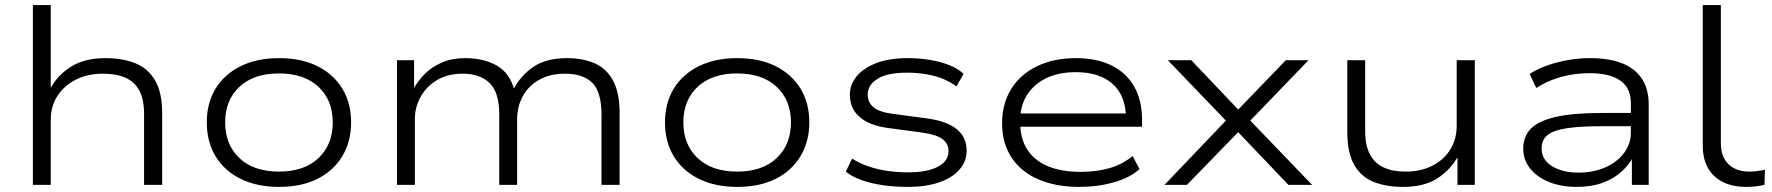

<svg xmlns="http://www.w3.org/2000/svg" viewBox="-20 -725 6949 753"><path d="M109 0V-705H179V-373H175Q203 -428 257 -462.5Q311 -497 394 -497Q461 -497 510.5 -477Q560 -457 588 -410Q616 -363 616 -281V0H545V-278Q545 -335 526.5 -369.5Q508 -404 472.5 -420Q437 -436 385 -436Q322 -436 276 -412Q230 -388 204.5 -347.5Q179 -307 179 -256V0Z M1074 8Q988 8 924 -23.5Q860 -55 825.5 -112Q791 -169 791 -245Q791 -321 825.5 -377.5Q860 -434 924 -465.5Q988 -497 1074 -497Q1162 -497 1225 -465.5Q1288 -434 1322.5 -377.5Q1357 -321 1357 -245Q1357 -170 1322.5 -112.5Q1288 -55 1225 -23.5Q1162 8 1074 8ZM1074 -52Q1173 -52 1229 -105Q1285 -158 1285 -245Q1285 -332 1229 -384.5Q1173 -437 1074 -437Q975 -437 919 -384.5Q863 -332 863 -245Q863 -158 919 -105Q975 -52 1074 -52Z M1537 0V-489H1604V-373H1600Q1618 -407 1646 -435Q1674 -463 1713.5 -480Q1753 -497 1804 -497Q1877 -497 1928 -468Q1979 -439 1997 -373H1993Q2021 -428 2071.5 -462.5Q2122 -497 2204 -497Q2265 -497 2311.5 -477Q2358 -457 2384 -409.5Q2410 -362 2410 -281V0H2339V-276Q2339 -364 2303 -400Q2267 -436 2196 -436Q2138 -436 2095.5 -412.5Q2053 -389 2030.5 -348Q2008 -307 2008 -255V0H1938V-276Q1938 -363 1900 -399.5Q1862 -436 1795 -436Q1737 -436 1695 -411.5Q1653 -387 1630 -346Q1607 -305 1607 -257V0Z M2871 8Q2785 8 2721 -23.5Q2657 -55 2622.5 -112Q2588 -169 2588 -245Q2588 -321 2622.5 -377.5Q2657 -434 2721 -465.5Q2785 -497 2871 -497Q2959 -497 3022 -465.5Q3085 -434 3119.5 -377.5Q3154 -321 3154 -245Q3154 -170 3119.5 -112.5Q3085 -55 3022 -23.5Q2959 8 2871 8ZM2871 -52Q2970 -52 3026 -105Q3082 -158 3082 -245Q3082 -332 3026 -384.5Q2970 -437 2871 -437Q2772 -437 2716 -384.5Q2660 -332 2660 -245Q2660 -158 2716 -105Q2772 -52 2871 -52Z M3541 8Q3487 8 3440.5 1Q3394 -6 3357 -19.5Q3320 -33 3297 -52L3322 -103Q3350 -85 3384.5 -73Q3419 -61 3459 -55Q3499 -49 3542 -49Q3616 -49 3658 -71Q3700 -93 3700 -132Q3700 -161 3677 -179Q3654 -197 3597 -205L3463 -223Q3389 -233 3351 -266.5Q3313 -300 3313 -353Q3313 -393 3339.5 -425.5Q3366 -458 3416.5 -477.5Q3467 -497 3539 -497Q3586 -497 3628 -490Q3670 -483 3704.5 -469Q3739 -455 3759 -435L3731 -386Q3706 -405 3675 -417Q3644 -429 3609 -434.5Q3574 -440 3537 -440Q3459 -440 3421 -415.5Q3383 -391 3383 -355Q3383 -324 3405 -305Q3427 -286 3478 -279L3612 -261Q3691 -251 3731 -219.5Q3771 -188 3771 -134Q3771 -92 3742.5 -59.5Q3714 -27 3662.5 -9.5Q3611 8 3541 8Z M4213 8Q4121 8 4052.5 -21.5Q3984 -51 3947 -107.5Q3910 -164 3910 -241Q3910 -318 3945.5 -375.5Q3981 -433 4046.5 -465Q4112 -497 4199 -497Q4282 -497 4340 -468Q4398 -439 4428.5 -385Q4459 -331 4459 -255V-228H3959V-280H4419L4396 -263Q4395 -350 4343.5 -396Q4292 -442 4199 -442Q4133 -442 4084.5 -419Q4036 -396 4008.5 -353.5Q3981 -311 3981 -252V-245Q3981 -182 4008.5 -139Q4036 -96 4089 -73.5Q4142 -51 4218 -51Q4280 -51 4331 -65.5Q4382 -80 4422 -113L4449 -62Q4412 -28 4348.5 -10Q4285 8 4213 8Z M4547 0 4806 -271V-233L4560 -489H4652L4844 -287H4828L5023 -489H5112L4868 -236V-268L5126 0H5033L4828 -215H4844L4635 0Z M5482 8Q5417 8 5367.5 -11.5Q5318 -31 5291 -78.5Q5264 -126 5264 -207V-489H5334V-211Q5334 -155 5352.5 -120Q5371 -85 5406 -68.5Q5441 -52 5492 -52Q5554 -52 5599.5 -76Q5645 -100 5669 -140.5Q5693 -181 5693 -232V-489H5764V0H5696V-115H5700Q5670 -60 5618 -26Q5566 8 5482 8Z M6164 8Q6103 8 6055.5 -11Q6008 -30 5981 -64Q5954 -98 5954 -142Q5954 -190 5984 -220.5Q6014 -251 6081.5 -266.5Q6149 -282 6262 -282H6392V-230H6266Q6194 -230 6147.5 -225Q6101 -220 6074.5 -209.5Q6048 -199 6037 -182.5Q6026 -166 6026 -143Q6026 -99 6066.5 -73.5Q6107 -48 6172 -48Q6228 -48 6274.5 -68Q6321 -88 6348.5 -124Q6376 -160 6376 -204V-321Q6376 -380 6334.5 -409Q6293 -438 6214 -438Q6156 -438 6103 -423.5Q6050 -409 6005 -380L5979 -435Q6010 -455 6048.5 -468.5Q6087 -482 6130 -489.5Q6173 -497 6216 -497Q6289 -497 6340 -477.5Q6391 -458 6418.5 -417.5Q6446 -377 6446 -315V0H6380V-114L6388 -115Q6371 -81 6340 -52.5Q6309 -24 6265 -8Q6221 8 6164 8Z M6829 8Q6748 8 6703 -34.5Q6658 -77 6658 -154V-705H6729V-163Q6729 -128 6742 -103.5Q6755 -79 6780 -65.5Q6805 -52 6841 -52Q6855 -52 6871 -54Q6887 -56 6902 -59L6900 0Q6882 4 6864.5 6Q6847 8 6829 8Z"/></svg>

Font: Nunito Sans 10pt Expanded Light
Style: Regular
Weight: 300
Width: 7
Designer: Vernon Adams
Foundry: Vernon Adams
Version: Version 3.101;gftools[0.9.27]